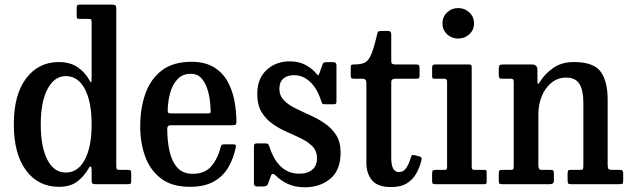

<svg xmlns="http://www.w3.org/2000/svg" viewBox="-20 -800 2744 834"><path d="M40 -260Q40 -388.5 93.5 -459.5Q147 -530.5 235.5 -530.5Q284 -530.5 317 -508.2Q350 -486 369 -450.5Q374 -440.5 376 -442.8Q378 -445 378 -465V-704.5Q378 -714 375 -716Q372 -718 362.5 -718H323Q316.5 -718 314.8 -721Q313 -724 313 -731V-769Q313 -780 326 -780H465.5Q475 -780 480 -777.5Q485 -775 485 -765V-79Q485 -67.5 488 -64.8Q491 -62 503 -62H534.5Q543.5 -62 546.8 -60Q550 -58 550 -48.5V-15Q550 -5 547.8 -2.5Q545.5 0 536 0H395Q384 0 381 -3.5Q378 -7 378 -18V-60.5Q378 -73 374.5 -76.2Q371 -79.5 365 -68.5Q344 -32 313.8 -10.2Q283.5 11.5 236.5 11.5Q146 11.5 93 -60Q40 -131.5 40 -260ZM157 -260Q157 -161.5 185.8 -106Q214.5 -50.5 266 -50.5Q318.5 -50.5 348.2 -106Q378 -161.5 378 -260Q378 -358.5 348.2 -414Q318.5 -469.5 266 -469.5Q216.5 -469.5 186.8 -414Q157 -358.5 157 -260Z M589 -250Q589 -330 611.8 -393.8Q634.5 -457.5 683.5 -494.5Q732.5 -531.5 811.5 -531.5Q870.5 -531.5 908.8 -508.2Q947 -485 968.2 -446.8Q989.5 -408.5 998.2 -362.5Q1007 -316.5 1007 -271Q1007 -261 1003.2 -258.5Q999.5 -256 989 -256H722Q706.5 -256 706.5 -241.5Q706.5 -189 716.2 -144.2Q726 -99.5 750 -72.2Q774 -45 818 -45Q870.5 -45 898.8 -79Q927 -113 938.5 -161Q939.5 -166.5 942.2 -169.8Q945 -173 952.5 -173H993.5Q1001.5 -173 1003.2 -170.5Q1005 -168 1004.5 -162Q995 -113 972.2 -73.8Q949.5 -34.5 908.8 -11.5Q868 11.5 805 11.5Q726.5 11.5 679.2 -24.8Q632 -61 610.5 -120.5Q589 -180 589 -250ZM722.5 -307.5H880.5Q890.5 -307.5 892.8 -309Q895 -310.5 895 -316.5Q895 -340.5 891 -368.8Q887 -397 877.5 -422.2Q868 -447.5 851.5 -463.5Q835 -479.5 809.5 -479.5Q772.5 -479.5 750.5 -455.5Q728.5 -431.5 718.8 -395Q709 -358.5 708.5 -321Q708.5 -313 710.8 -310.2Q713 -307.5 722.5 -307.5Z M1375 -362Q1357 -417 1326.2 -445.2Q1295.5 -473.5 1256.5 -473.5Q1228 -473.5 1210.8 -458.5Q1193.5 -443.5 1193.5 -414.5Q1193.5 -385 1212.8 -365Q1232 -345 1262.2 -330Q1292.5 -315 1326.5 -299.8Q1360.5 -284.5 1390.8 -264Q1421 -243.5 1440.2 -213.2Q1459.5 -183 1459.5 -137.5Q1459.5 -61 1415 -23.8Q1370.5 13.5 1304 13.5Q1261 13.5 1229.5 -1.5Q1198 -16.5 1176.5 -38.5Q1162.5 -52.5 1156.5 -35.5L1144.5 -2Q1139.5 10 1125.5 10H1095.5Q1083 10 1083 -4V-161.5Q1083 -170.5 1085.5 -173.8Q1088 -177 1096.5 -177H1133.5Q1142 -177 1145 -173.5Q1148 -170 1150 -163.5Q1188 -45.5 1280 -45.5Q1316.5 -45.5 1336.8 -63.2Q1357 -81 1357 -113Q1357 -143.5 1338.2 -163.2Q1319.5 -183 1290 -197.5Q1260.5 -212 1227.2 -226.5Q1194 -241 1164.5 -261.5Q1135 -282 1116.2 -313.2Q1097.5 -344.5 1097.5 -392.5Q1097.5 -458.5 1138 -496Q1178.5 -533.5 1238 -533.5Q1278.5 -533.5 1307 -518Q1335.5 -502.5 1352.5 -482.5Q1359 -474 1361.5 -472.8Q1364 -471.5 1368.5 -484.5L1380.5 -519Q1383 -525.5 1386.2 -527.8Q1389.5 -530 1399.5 -530H1428.5Q1441.5 -530 1441.5 -516V-360Q1441.5 -352 1438.8 -349.5Q1436 -347 1427.5 -347H1392.5Q1381.5 -347 1379.5 -350.8Q1377.5 -354.5 1375 -362Z M1811 -105.5Q1803.5 -74.5 1788.8 -47.5Q1774 -20.5 1747.8 -4Q1721.5 12.5 1679 12.5Q1620.5 12.5 1596 -16.8Q1571.5 -46 1571.5 -93V-440.5Q1571.5 -458 1555.5 -458H1520.5Q1510 -458 1506.8 -460.5Q1503.5 -463 1503.5 -473V-506Q1503.5 -516 1506.2 -518Q1509 -520 1519 -520Q1547 -520 1563.5 -527.5Q1580 -535 1592 -562.5Q1604 -590 1618 -650.5Q1620 -659 1622.5 -662.2Q1625 -665.5 1636 -665.5H1666Q1679.5 -665.5 1679.5 -651V-536Q1679.5 -525.5 1684 -522.8Q1688.5 -520 1698.5 -520H1786.5Q1796 -520 1799.2 -517Q1802.5 -514 1802.5 -504V-470.5Q1802.5 -461.5 1798.8 -459.8Q1795 -458 1786 -458H1699.5Q1689.5 -458 1684.5 -455.2Q1679.5 -452.5 1679.5 -441.5V-113.5Q1679.5 -52.5 1713 -52.5Q1733 -52.5 1745.2 -71.2Q1757.5 -90 1765.5 -118Q1767.5 -126 1771 -126.8Q1774.5 -127.5 1783 -125.5L1802.5 -120.5Q1814 -117.5 1811 -105.5Z M1902 -698.5Q1902 -727 1922 -746Q1942 -765 1970.5 -765Q1998.5 -765 2018.8 -746Q2039 -727 2039 -698.5Q2039 -670 2018.8 -651.2Q1998.5 -632.5 1970.5 -632.5Q1942 -632.5 1922 -651.2Q1902 -670 1902 -698.5ZM1910.5 -458H1868Q1860.5 -458 1858.8 -460.2Q1857 -462.5 1857 -469.5V-507Q1857 -520 1869.5 -520H2019Q2029 -520 2029 -509.5V-74Q2029 -62 2039.5 -62H2081.5Q2089 -62 2091.5 -60.5Q2094 -59 2094 -51.5V-12.5Q2094 -5 2092.2 -2.5Q2090.5 0 2083 0H1872Q1863.5 0 1860.2 -2Q1857 -4 1857 -12V-47Q1857 -57 1860.5 -59.5Q1864 -62 1873 -62H1910.5Q1918.5 -62 1920.2 -64.8Q1922 -67.5 1922 -75.5V-446Q1922 -458 1910.5 -458Z M2197 -458H2160Q2151 -458 2148.8 -462Q2146.5 -466 2146.5 -477.5V-501Q2146.5 -512.5 2150 -516.2Q2153.5 -520 2164 -520H2290.5Q2314.5 -520 2314.5 -496.5V-458.5Q2314.5 -436.5 2316.5 -435.2Q2318.5 -434 2326.5 -446.5Q2347 -479.5 2383.2 -505Q2419.5 -530.5 2473 -530.5Q2558.5 -530.5 2589 -488.8Q2619.5 -447 2619.5 -367V-84.5Q2619.5 -70.5 2623.2 -66.2Q2627 -62 2639.5 -62H2672.5Q2681.5 -62 2684.2 -58.5Q2687 -55 2687 -45.5V-17.5Q2687 -4 2683.8 -2Q2680.5 0 2667.5 0H2460Q2450 0 2447.8 -3.5Q2445.5 -7 2445.5 -17V-43.5Q2445.5 -52.5 2447 -57.2Q2448.5 -62 2456 -62H2501Q2510.5 -62 2512.2 -65.5Q2514 -69 2514 -82.5V-354Q2514 -407.5 2497 -435.2Q2480 -463 2439.5 -463Q2404 -463 2376.8 -441.8Q2349.5 -420.5 2334 -384Q2318.5 -347.5 2318.5 -302.5V-81Q2318.5 -62 2331.5 -62H2371.5Q2381 -62 2383.5 -58.8Q2386 -55.5 2386 -43V-15.5Q2386 0 2369 0H2161.5Q2151 0 2148.8 -3Q2146.5 -6 2146.5 -17V-45.5Q2146.5 -57 2149.5 -59.5Q2152.5 -62 2163.5 -62H2195Q2204.5 -62 2208 -64Q2211.5 -66 2211.5 -77.5V-442.5Q2211.5 -453 2208.5 -455.5Q2205.5 -458 2197 -458Z"/></svg>

Font: Besley* Narrow Medium
Style: Regular
Weight: 500
Width: 4
Designer: Owen Earl
Foundry: indestructible type*
Version: Version 3.000; ttfautohint (v1.8.3)